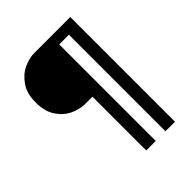

<svg xmlns="http://www.w3.org/2000/svg" viewBox="-218 -813 997 997"><g transform="rotate(-45 280.5 -314.5)"><path d="M265 -325H211Q174 -325 133.5 -343Q93 -361 64 -403Q35 -445 35 -512Q35 -578 64.5 -620Q94 -662 134.5 -680.5Q175 -699 211 -699H476V70H406V-639H335V70H265Z"/></g></svg>

Font: KoHo
Style: Bold
Weight: 700
Designer: Cadson Demak & Katatrad Team
Foundry: Cadson Demak Co.,Ltd.
Version: Version 1.000; ttfautohint (v1.6)